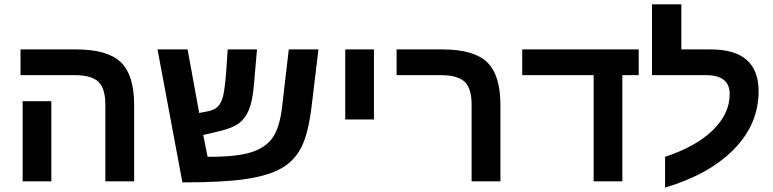

<svg xmlns="http://www.w3.org/2000/svg" viewBox="-20 -833 3553 882"><path d="M215.8 0H84V-368.2H215.8ZM596.2 0H463.9V-352.1Q463.9 -426.8 432.1 -457.3Q400.4 -487.8 321.8 -487.8H74.2V-606H330.1Q474.1 -606 535.2 -546.9Q596.2 -487.8 596.2 -351.1Z M1025.9 -606H1160.6L1146 -439Q1140.1 -370.1 1124 -330.1Q1107.9 -290 1078.9 -267.6Q1049.8 -245.1 986.8 -230L913.6 -212.9L933.6 -112.8H945.3Q1067.4 -112.8 1133.8 -133.5Q1200.2 -154.3 1232.7 -200.9Q1265.1 -247.6 1275.9 -342.8L1306.6 -606H1442.9L1411.6 -346.2Q1396.5 -220.2 1364.7 -157.2Q1333 -94.2 1272.9 -60.1Q1212.9 -25.9 1108.9 -10.5Q1004.9 4.9 817.9 4.9L703.6 -606H841.8L895 -314L930.7 -320.8Q963.9 -327.1 979.7 -342.5Q995.6 -357.9 1003.9 -388.4Q1012.2 -418.9 1018.6 -497.1Z M1565.9 -606H1697.8V-284.2H1565.9Z M2278.8 0H2146.5V-352.1Q2146.5 -427.7 2114 -457.8Q2081.5 -487.8 2004.9 -487.8H1801.8V-606H2012.7Q2156.7 -606 2217.8 -547.1Q2278.8 -488.3 2278.8 -351.1Z M2838.9 0H2707V-487.8H2378.9V-606H2914.1V-487.8H2838.9Z M3035.2 -112.8Q3175.8 -158.7 3253.9 -234.4Q3332 -310.1 3332 -400.9Q3332 -487.8 3223.1 -487.8H2975.1V-813H3109.9V-606H3245.1Q3464.8 -606 3464.8 -414.1Q3464.8 -262.7 3351.1 -147Q3237.3 -31.2 3035.2 28.8Z"/></svg>

Font: Arial
Style: Bold
Weight: 700
Designer: Steve Matteson
Foundry: Ascender Corporation
Version: Version 2.00.3